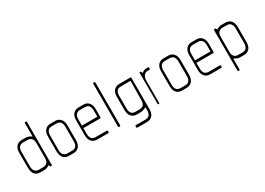

<svg xmlns="http://www.w3.org/2000/svg" viewBox="-12 -918 2098 1519"><g transform="rotate(-30 1037.0 -158.0)"><path d="M204 0H198Q195 0 193.5 -3Q192 -6 188 -17Q171 -6 160.5 -3Q150 0 140 0H104Q72 0 54 -20Q36 -40 36 -82V-216Q36 -256 54 -276Q72 -296 104 -296H140Q150 -296 160.5 -293Q171 -290 192 -277V-397Q192 -405 198 -405H204Q211 -405 211 -397V-8Q211 0 204 0ZM192 -218Q192 -273 139 -273H104Q79 -273 67 -258Q55 -243 55 -216V-83Q55 -56 67 -40Q79 -24 104 -24H139Q192 -24 192 -79Z M407 0H365Q333 0 315 -21Q297 -42 297 -80V-214Q297 -252 315 -273Q333 -294 365 -294H407Q438 -294 456.5 -273Q475 -252 475 -214V-80Q475 -42 456.5 -21Q438 0 407 0ZM455 -214Q455 -241 443 -256Q431 -271 407 -271H365Q340 -271 328 -256Q316 -241 316 -214V-81Q316 -23 365 -23H407Q455 -23 455 -81Z M727 -133H573V-81Q573 -23 622 -23H723Q730 -23 730 -15V-8Q730 0 723 0H622Q590 0 572 -21Q554 -42 554 -80V-214Q554 -252 572 -273Q590 -294 622 -294H665Q697 -294 715 -273Q733 -252 733 -214V-143Q733 -133 727 -133ZM714 -214Q714 -241 702 -256Q690 -271 665 -271H622Q597 -271 585 -256Q573 -241 573 -214V-156H714Z M829 0H822Q816 0 816 -8V-397Q816 -405 822 -405H829Q836 -405 836 -397V-8Q836 0 829 0Z M1033 77H945Q938 77 938 68V61Q938 54 945 54H1033Q1058 54 1069.5 38Q1081 22 1081 -5V-31Q1061 -21 1049.5 -18Q1038 -15 1030 -15H994Q963 -15 944.5 -35.5Q926 -56 926 -96V-213Q926 -254 944.5 -274Q963 -294 994 -294H1095Q1101 -294 1101 -287V-4Q1101 37 1082.5 57Q1064 77 1033 77ZM992 -270Q966 -269 956 -254.5Q946 -240 946 -213V-96Q946 -69 958 -54Q970 -39 994 -39H1030Q1081 -39 1081 -94L1083 -271Z M1257 -271H1239Q1216 -271 1204 -253Q1192 -235 1192 -209V-9Q1192 -2 1190.5 -1Q1189 0 1187 0H1181Q1177 0 1177 -9V-286Q1177 -294 1181 -294H1187Q1190 -294 1191 -291Q1192 -288 1196 -277Q1213 -287 1221.5 -290.5Q1230 -294 1240 -294H1257Q1258 -294 1260 -292Q1262 -290 1262 -286V-279Q1262 -271 1257 -271Z M1440 0H1398Q1366 0 1348 -21Q1330 -42 1330 -80V-214Q1330 -252 1348 -273Q1366 -294 1398 -294H1440Q1471 -294 1489.5 -273Q1508 -252 1508 -214V-80Q1508 -42 1489.5 -21Q1471 0 1440 0ZM1488 -214Q1488 -241 1476 -256Q1464 -271 1440 -271H1398Q1373 -271 1361 -256Q1349 -241 1349 -214V-81Q1349 -23 1398 -23H1440Q1488 -23 1488 -81Z M1760 -133H1606V-81Q1606 -23 1655 -23H1756Q1763 -23 1763 -15V-8Q1763 0 1756 0H1655Q1623 0 1605 -21Q1587 -42 1587 -80V-214Q1587 -252 1605 -273Q1623 -294 1655 -294H1698Q1730 -294 1748 -273Q1766 -252 1766 -214V-143Q1766 -133 1760 -133ZM1747 -214Q1747 -241 1735 -256Q1723 -271 1698 -271H1655Q1630 -271 1618 -256Q1606 -241 1606 -214V-156H1747Z M1963 2H1927Q1917 2 1906.5 -1.5Q1896 -5 1875 -17V80Q1875 89 1869 89H1862Q1856 89 1856 80V-287Q1856 -294 1862 -294H1869Q1870 -294 1872.5 -292Q1875 -290 1881 -279Q1895 -287 1905.5 -290.5Q1916 -294 1927 -294H1963Q1994 -294 2012.5 -274Q2031 -254 2031 -213V-79Q2031 -38 2012.5 -18Q1994 2 1963 2ZM2011 -213Q2011 -240 1999 -255.5Q1987 -271 1963 -271H1927Q1875 -271 1875 -216V-77Q1875 -22 1927 -22H1963Q1987 -22 1999 -37.5Q2011 -53 2011 -80Z"/></g></svg>

Font: Chathura Light
Style: Regular
Weight: 300
Designer: Appaji Ambarisha Darbha
Foundry: Aditya Fonts
Version: Version 1.001 2016